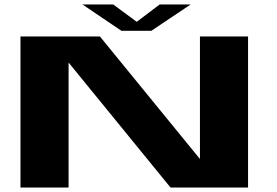

<svg xmlns="http://www.w3.org/2000/svg" viewBox="-20 -838 1236 858"><path d="M71.5 0V-675H426.5L873.5 -127.5V-675H1088.5V0H742L286.5 -558.5V0ZM522.5 -700.5 348.5 -818H486L591 -740.5L693.5 -818H832L656.5 -700.5Z"/></svg>

Font: Anybody UltraExpanded Regular
Style: Bold
Weight: 700
Width: 9
Designer: Tyler Finck
Foundry: Etcetera Type Company
Version: Version 1.010; ttfautohint (v1.8.3) -l 8 -r 50 -G 200 -x 14 